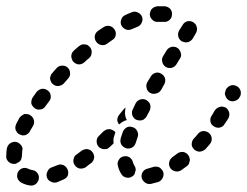

<svg xmlns="http://www.w3.org/2000/svg" viewBox="-29 -562 790 614"><path d="M85 27Q89 24 91 20Q94 16 95 11Q96 6 95 1Q94 -4 91 -8Q88 -12 84 -15Q80 -17 75 -18Q68 -19 62 -22Q52 -27 43 -24Q33 -21 28 -11Q26 -7 26 -2Q25 3 27 8Q28 13 32 16Q35 20 39 22Q52 29 66 31Q71 32 76 31Q80 30 85 27ZM493 -12Q491 -17 488 -20Q485 -24 480 -27Q476 -29 471 -29Q466 -30 461 -28Q452 -25 444 -23Q434 -21 428 -13Q422 -4 424 6Q425 11 428 15Q431 19 435 22Q439 25 444 26Q449 27 454 26Q465 23 477 20Q487 16 491 7Q496 -2 493 -12ZM187 -20Q185 -25 182 -28Q178 -32 174 -34Q169 -36 164 -36Q159 -36 155 -34Q146 -30 137 -27Q127 -24 123 -14Q118 -5 121 5Q124 15 134 19Q143 24 153 21Q163 17 174 12Q184 8 188 -1Q191 -11 187 -20ZM360 -4Q351 -17 348 -32Q345 -42 351 -51Q356 -60 367 -62Q377 -64 385 -59Q394 -53 396 -43Q398 -37 401 -32Q403 -29 404 -26Q405 -22 405 -18Q403 -13 402 -8Q402 -7 402 -6Q400 -3 398 -1Q397 1 394 2Q386 8 376 6Q365 4 360 -4ZM578 -48Q579 -52 577 -57Q576 -62 573 -66Q567 -74 557 -76Q546 -77 538 -71Q530 -65 522 -59Q514 -53 512 -43Q510 -33 516 -24Q522 -16 532 -14Q542 -12 551 -18Q560 -24 569 -31Q573 -34 575 -38Q577 -43 578 -48ZM272 -57Q273 -62 271 -67Q270 -71 267 -75Q264 -79 260 -82Q256 -84 251 -85Q246 -86 241 -84Q236 -83 232 -80Q224 -74 216 -68Q212 -66 209 -61Q207 -57 206 -52Q205 -47 206 -43Q207 -38 210 -34Q216 -25 226 -23Q236 -22 245 -27Q253 -34 262 -40Q266 -43 269 -48Q271 -52 272 -57ZM-9 -63Q-9 -75 -7 -88Q-4 -99 4 -104Q13 -110 23 -108Q28 -107 32 -104Q36 -101 39 -97Q42 -93 43 -88Q43 -83 42 -78Q41 -69 41 -62Q40 -57 39 -53Q37 -48 33 -45Q33 -45 32 -44Q32 -44 32 -44Q27 -42 23 -39Q21 -38 19 -38Q17 -38 15 -38Q5 -38 -2 -45Q-10 -53 -9 -63ZM639 -137Q631 -143 621 -143Q611 -142 604 -134Q598 -126 591 -119Q587 -115 586 -111Q584 -106 584 -101Q584 -96 586 -92Q589 -87 592 -84Q600 -77 610 -77Q620 -78 628 -85Q635 -93 642 -101Q649 -109 648 -120Q647 -130 639 -137ZM304 -85Q299 -85 295 -87Q290 -89 287 -92Q280 -100 280 -110Q280 -121 288 -128Q295 -135 302 -142Q306 -145 310 -147Q315 -149 320 -149Q325 -149 329 -147Q334 -145 337 -142Q338 -141 339 -141Q339 -140 340 -139Q338 -133 336 -126Q333 -118 334 -108Q334 -106 334 -103Q328 -97 322 -92Q318 -88 314 -86Q309 -85 304 -85ZM359 -100Q361 -96 365 -93Q369 -90 374 -88Q383 -85 393 -90Q402 -95 405 -105Q408 -114 411 -123Q415 -133 410 -142Q406 -152 396 -155Q386 -159 377 -155Q368 -150 364 -141Q360 -130 357 -120Q356 -115 356 -110Q356 -105 359 -100ZM21 -146Q23 -142 26 -138Q29 -134 34 -132Q38 -130 43 -129Q48 -129 53 -130Q57 -132 61 -135Q65 -138 67 -143Q72 -151 77 -160Q82 -169 79 -179Q76 -189 67 -194Q63 -197 58 -197Q53 -198 48 -197Q44 -195 40 -192Q36 -189 33 -185Q28 -175 23 -166Q21 -161 20 -156Q20 -151 21 -146ZM693 -218Q688 -220 683 -221Q678 -222 674 -220Q669 -219 665 -216Q661 -213 658 -209Q653 -201 648 -192Q642 -184 644 -173Q646 -163 655 -158Q659 -155 664 -154Q669 -153 674 -154Q678 -155 683 -158Q687 -161 689 -165Q695 -174 701 -183Q706 -192 704 -202Q701 -212 693 -218ZM369 -215Q371 -217 373 -218Q371 -212 371 -205Q370 -196 373 -186Q374 -182 377 -178Q372 -177 368 -175Q359 -171 352 -164Q346 -171 346 -180Q347 -189 353 -196Q359 -204 366 -212Q367 -214 369 -215ZM394 -193Q396 -189 399 -185Q402 -181 407 -179Q411 -177 416 -177Q421 -176 426 -178Q431 -179 434 -183Q438 -186 440 -190Q445 -199 450 -209Q452 -213 452 -218Q453 -223 451 -228Q450 -233 446 -236Q443 -240 439 -242Q430 -247 420 -244Q410 -241 405 -232Q400 -222 396 -213Q393 -208 393 -203Q393 -198 394 -193ZM71 -232Q72 -227 75 -223Q78 -219 82 -216Q86 -213 90 -212Q95 -211 100 -212Q105 -212 109 -215Q114 -218 116 -222Q122 -230 128 -238Q135 -246 133 -257Q132 -267 123 -273Q115 -279 105 -278Q95 -276 88 -268Q82 -259 76 -251Q73 -247 72 -242Q71 -237 71 -232ZM727 -287Q717 -292 707 -288Q698 -284 693 -275V-274Q691 -269 690 -264Q690 -259 692 -255Q694 -250 697 -246Q700 -243 705 -240Q714 -236 724 -240Q734 -243 738 -253L739 -254Q743 -263 740 -273Q736 -283 727 -287ZM451 -265Q460 -260 470 -263Q480 -265 486 -274L496 -292Q501 -301 499 -311Q496 -321 487 -326Q478 -332 468 -329Q458 -326 453 -317L442 -299Q437 -290 440 -280Q442 -270 451 -265ZM131 -310Q132 -305 134 -301Q136 -296 140 -293Q148 -286 158 -287Q168 -288 175 -295Q182 -303 189 -311Q192 -314 194 -319Q196 -324 195 -329Q195 -333 193 -338Q191 -343 187 -346Q180 -353 169 -352Q159 -352 152 -344Q145 -337 138 -328Q134 -325 133 -320Q131 -315 131 -310ZM501 -348Q509 -343 520 -345Q530 -348 535 -356L546 -374Q549 -378 550 -383Q551 -388 549 -393Q548 -398 545 -402Q543 -406 538 -409Q530 -414 519 -412Q509 -409 504 -401L493 -383Q487 -374 490 -364Q492 -354 501 -348ZM199 -382Q199 -377 201 -373Q202 -368 206 -364Q213 -357 223 -356Q233 -356 241 -363Q248 -370 256 -376Q260 -380 262 -384Q264 -389 264 -394Q265 -399 263 -403Q262 -408 258 -412Q255 -415 251 -418Q246 -420 241 -420Q236 -421 231 -419Q227 -417 223 -414Q215 -407 207 -400Q203 -396 201 -392Q199 -387 199 -382ZM279 -428Q285 -420 295 -418Q305 -416 313 -422Q322 -428 330 -434Q339 -439 341 -449Q343 -460 337 -468Q331 -477 321 -479Q311 -481 302 -475Q293 -469 284 -463Q276 -457 274 -447Q273 -436 279 -428ZM552 -430Q557 -428 561 -427Q566 -426 571 -427Q576 -428 580 -431Q584 -434 587 -438Q593 -449 598 -457Q600 -461 601 -466Q602 -471 600 -476Q599 -481 596 -485Q593 -488 589 -491Q580 -496 570 -494Q560 -491 555 -482Q550 -475 544 -465Q539 -456 541 -446Q543 -436 552 -430ZM359 -481Q364 -472 373 -468Q383 -464 393 -469Q402 -473 410 -476Q420 -480 424 -489Q429 -499 425 -509Q421 -518 412 -522Q402 -527 393 -523Q382 -519 372 -514Q362 -510 359 -500Q355 -491 359 -481ZM464 -539Q460 -537 456 -533Q453 -530 452 -525Q450 -520 450 -515Q451 -505 459 -498Q466 -491 477 -492Q482 -492 487 -492Q491 -492 495 -492Q505 -491 513 -498Q521 -505 521 -516Q522 -526 515 -534Q508 -541 497 -542Q492 -542 487 -542Q480 -542 474 -542Q469 -541 464 -539Z"/></svg>

Font: FRB American Cursive Guidelines Dashed Black
Style: Bold Italic
Weight: 900
Italic angle: -25°
Version: Version 2.0;Modular Font Editor K font №1